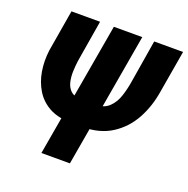

<svg xmlns="http://www.w3.org/2000/svg" viewBox="-127 -831 933 952"><g transform="rotate(20 340.0 -355.5)"><path d="M527.3 -710.9H679.7L642.1 -491.2Q629.4 -407.7 592.3 -339.8Q555.2 -272 491.9 -231.4Q428.7 -190.9 338.9 -190.9L266.1 -191.9Q203.1 -193.4 159.2 -218.5Q115.2 -243.7 89.6 -285.9Q64 -328.1 55.2 -380.9Q46.4 -433.6 53.7 -491.2L90.8 -710.9H241.7L205.1 -490.7Q201.7 -465.3 200.4 -436Q199.2 -406.7 205.1 -380.4Q210.9 -354 228 -336.7Q245.1 -319.3 279.3 -316.9L352.1 -315.9Q403.3 -314.9 431.2 -341.1Q459 -367.2 471.9 -408Q484.9 -448.7 491.2 -491.2ZM464.4 -710.9 341.3 0H190.9L314.5 -710.9Z"/></g></svg>

Font: Roboto Condensed ExtraBold
Style: Italic
Weight: 800
Italic angle: -12°
Designer: Christian Robertson
Foundry: Google
Version: Version 3.008; 2023